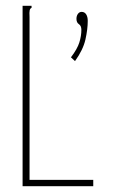

<svg xmlns="http://www.w3.org/2000/svg" viewBox="-20 -643 390 663"><path d="M58 -623H89V-616Q84 -614 82.5 -607.5Q81 -601 82 -584V-22H302V0H58ZM239 -432 225 -445Q247 -474 254 -496.5Q261 -519 261 -540Q261 -554 252.5 -559.5Q244 -565 244 -578Q244 -588 249 -595Q254 -602 262 -602Q272 -602 277.5 -593.5Q283 -585 283 -571Q283 -542 275 -506.5Q267 -471 239 -432Z"/></svg>

Font: Inconsolata ExtraCondensed ExtraLight
Style: Regular
Weight: 200
Width: 2
Monospace: yes
Designer: Raph Levien, Cyreal, Brenton Simpson
Foundry: Raph Levien, Cyreal, Google
Version: Version 3.001; ttfautohint (v1.8.2.53-6de2)